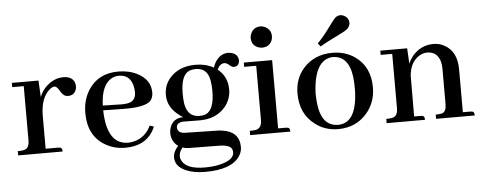

<svg xmlns="http://www.w3.org/2000/svg" viewBox="-53 -777 2778 1100"><g transform="rotate(-5 1336.5 -226.5)"><path d="M257.8 -24.4H186.5V-212.9Q186.5 -314.5 238.3 -360.4Q253.9 -374 266.6 -375Q280.3 -375 293.9 -351.6Q310.5 -322.3 327.1 -316.4Q334 -314.5 341.8 -314.5Q376 -314.5 387.7 -346.7Q390.6 -355.5 390.6 -364.3Q390.6 -410.2 344.7 -421.9Q334 -423.8 323.2 -423.8Q264.6 -423.8 217.8 -375Q196.3 -351.6 184.6 -322.3L179.7 -417H26.4V-392.6H92.8V-80.1Q92.8 -36.1 64.5 -28.3Q51.8 -24.4 26.4 -24.4V0H282.2Q282.2 -21.5 269.5 -23.4Q264.6 -24.4 257.8 -24.4Z M640.6 -404.3Q703.1 -404.3 719.7 -340.8Q724.6 -322.3 724.6 -302.7Q724.6 -254.9 684.6 -244.1Q662.1 -238.3 621.1 -240.2L534.2 -242.2Q538.1 -367.2 606.4 -397.5Q622.1 -404.3 640.6 -404.3ZM815.4 -96.7 792 -104.5Q759.8 -37.1 692.4 -21.5Q676.8 -17.6 661.1 -17.6Q539.1 -17.6 534.2 -212.9Q534.2 -213.9 534.2 -214.8L640.6 -212.9Q774.4 -210 807.6 -245.1Q823.2 -263.7 823.2 -292Q823.2 -365.2 750 -403.3Q701.2 -428.7 639.6 -428.7Q523.4 -428.7 466.8 -339.8Q430.7 -283.2 430.7 -208Q430.7 -78.1 525.4 -21.5Q577.1 9.8 642.6 9.8Q752.9 9.8 801.8 -69.3Q809.6 -83 815.4 -96.7Z M996.1 -270.5Q996.1 -377.9 1046.9 -398.4Q1062.5 -404.3 1082 -404.3Q1149.4 -404.3 1162.1 -332Q1167 -306.6 1167 -271.5Q1167 -164.1 1119.1 -141.6Q1102.5 -134.8 1081.1 -134.8Q1013.7 -134.8 1000 -210.9Q996.1 -235.4 996.1 -270.5ZM1084 -428.7Q985.4 -428.7 932.6 -365.2Q899.4 -325.2 899.4 -270.5Q899.4 -198.2 969.7 -147.5Q978.5 -140.6 987.3 -135.7Q929.7 -135.7 911.1 -84Q905.3 -68.4 905.3 -51.8Q906.2 -2 944.3 25.4Q915 56.6 915 89.8Q915 143.6 980.5 169.9Q1024.4 187.5 1085.9 187.5Q1239.3 187.5 1286.1 114.3Q1301.8 90.8 1301.8 63.5Q1301.8 -27.3 1200.2 -40Q1186.5 -42 1173.8 -42L986.3 -45.9Q947.3 -48.8 946.3 -80.1Q946.3 -103.5 974.6 -109.4Q981.4 -110.4 987.3 -110.4L1078.1 -109.4H1081.1Q1175.8 -109.4 1229.5 -173.8Q1263.7 -216.8 1263.7 -272.5Q1262.7 -346.7 1208 -389.6Q1221.7 -422.9 1249 -423.8Q1261.7 -423.8 1279.3 -408.2Q1291 -397.5 1301.8 -397.5Q1328.1 -397.5 1333 -423.8Q1334 -427.7 1334 -430.7Q1334 -462.9 1302.7 -475.6Q1290 -480.5 1276.4 -480.5Q1229.5 -480.5 1201.2 -434.6Q1192.4 -419.9 1187.5 -403.3Q1141.6 -428.7 1084 -428.7ZM1085.9 162.1Q979.5 162.1 954.1 109.4Q948.2 97.7 948.2 85Q949.2 60.5 967.8 37.1Q984.4 43 1003.9 43L1173.8 44.9Q1242.2 44.9 1252 73.2Q1254.9 81.1 1254.9 89.8Q1254.9 133.8 1171.9 153.3Q1132.8 162.1 1085.9 162.1Z M1567.4 -24.4H1523.4V-417H1360.4V-392.6H1429.7V-80.1Q1429.7 -36.1 1398.4 -27.3Q1384.8 -24.4 1360.4 -24.4V0H1591.8Q1591.8 -21.5 1579.1 -23.4Q1574.2 -24.4 1567.4 -24.4ZM1534.2 -553.7Q1534.2 -590.8 1501 -608.4Q1487.3 -615.2 1472.7 -615.2Q1435.5 -615.2 1418.9 -582Q1412.1 -568.4 1412.1 -553.7Q1412.1 -514.6 1446.3 -499Q1459 -493.2 1472.7 -493.2Q1511.7 -493.2 1528.3 -526.4Q1534.2 -539.1 1534.2 -553.7Z M1754.9 -210Q1764.6 -396.5 1868.2 -404.3Q1960.9 -404.3 1977.5 -283.2Q1981.4 -252 1981.4 -213.9Q1979.5 -16.6 1869.1 -14.6Q1771.5 -14.6 1757.8 -151.4Q1754.9 -177.7 1754.9 -210ZM1871.1 -428.7Q1766.6 -428.7 1703.1 -357.4Q1651.4 -298.8 1651.4 -213.9Q1651.4 -95.7 1735.4 -33.2Q1792 9.8 1866.2 9.8Q1967.8 9.8 2031.2 -62.5Q2085 -124 2085 -211.9Q2085 -330.1 1999 -390.6Q1943.4 -428.7 1871.1 -428.7ZM1966.8 -556.6Q1982.4 -572.3 1983.4 -589.8Q1983.4 -619.1 1956.1 -633.8Q1945.3 -639.6 1934.6 -639.6Q1918 -638.7 1905.3 -627.9Q1895.5 -619.1 1856.4 -565.4Q1823.2 -520.5 1792 -489.3L1807.6 -470.7Q1833 -487.3 1922.9 -531.2Q1955.1 -546.9 1966.8 -556.6Z M2341.8 -24.4H2305.7L2306.6 -259.8Q2313.5 -338.9 2369.1 -371.1Q2389.6 -382.8 2411.1 -382.8Q2469.7 -382.8 2486.3 -324.2Q2491.2 -304.7 2491.2 -283.2V-80.1Q2491.2 -37.1 2467.8 -28.3Q2454.1 -24.4 2429.7 -24.4V0H2652.3Q2652.3 -21.5 2639.6 -23.4Q2634.8 -24.4 2627.9 -24.4H2585.9V-270.5Q2585.9 -375 2513.7 -413.1Q2485.4 -428.7 2451.2 -428.7Q2378.9 -428.7 2330.1 -371.1Q2314.5 -351.6 2304.7 -329.1L2299.8 -417H2145.5V-392.6H2211.9V-80.1Q2211.9 -36.1 2183.6 -28.3Q2169.9 -24.4 2145.5 -24.4V0H2366.2Q2366.2 -21.5 2353.5 -23.4Q2348.6 -24.4 2341.8 -24.4Z"/></g></svg>

Font: Abhaya Libre SemiBold
Style: Regular
Weight: 600
Designer: Pushpananda Ekanayake, Sol Matas, Pathum Egodawatta
Foundry: Mooniak
Version: Version 1.050 ; ttfautohint (v1.6)